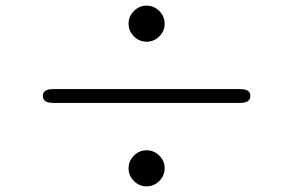

<svg xmlns="http://www.w3.org/2000/svg" viewBox="-20 -714 1040 681"><path d="M500 -53Q474 -53 455 -72Q436 -91 436 -117Q436 -143 455 -162Q474 -181 500 -181Q526 -181 545 -162Q564 -143 564 -117Q564 -91 545 -72Q526 -53 500 -53ZM168 -349Q132 -349 132 -374Q132 -398 168 -398H832Q868 -398 868 -374Q868 -349 832 -349ZM500 -566Q474 -566 455 -585Q436 -604 436 -630Q436 -656 455 -675Q474 -694 500 -694Q526 -694 545 -675Q564 -656 564 -630Q564 -604 545 -585Q526 -566 500 -566Z"/></svg>

Font: Resource Han Rounded CN Light
Style: Regular
Weight: 300
Designer: Cyano Hao (round all glyphs); Ryoko NISHIZUKA 西塚涼子 (kana, bopomofo & ideographs); Paul D. Hunt (Latin, Greek & Cyrillic)
Foundry: Cyano Hao
Version: 0.990